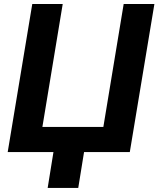

<svg xmlns="http://www.w3.org/2000/svg" viewBox="-20 -747 778 943"><path d="M17.8 0H242.5L214.1 176.1H364.3L392.8 0H617.5L738.3 -727.3H587.4L487.6 -123.6H188.2L288 -727.3H138.5Z"/></svg>

Font: Margiela Sans
Style: Bold Italic
Weight: 700
Italic angle: -9.39999°
Designer: Stefan Endress, Andreas Faust
Version: Version 1.100;FEAKit 1.0